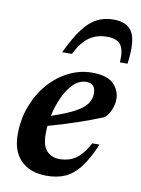

<svg xmlns="http://www.w3.org/2000/svg" viewBox="-80 -730 586 797"><g transform="rotate(10 213.5 -331.5)"><path d="M366.5 -153.5Q339 -89 310.8 -53Q282.5 -17 249 -2.5Q215.5 12 172 12Q102.5 12 63.5 -26.8Q24.5 -65.5 24.5 -136Q24.5 -201.5 46 -257.5Q67.5 -313.5 104.2 -355Q141 -396.5 187.8 -419.5Q234.5 -442.5 285 -442.5Q348 -442.5 375.2 -415.5Q402.5 -388.5 402.5 -351.5Q402.5 -329 393.2 -306.8Q384 -284.5 369 -270.5Q317 -248.5 258.2 -228.8Q199.5 -209 140 -192.5Q138.5 -175 138.5 -158.5Q138.5 -108 159.2 -86.8Q180 -65.5 214 -65.5Q250.5 -65.5 279.2 -84Q308 -102.5 336 -153.5ZM268.5 -400.5Q238.5 -400.5 214.2 -377Q190 -353.5 172.8 -315.8Q155.5 -278 146.5 -236Q212 -258 246.5 -277.2Q281 -296.5 293.8 -316.2Q306.5 -336 306.5 -358.5Q306.5 -400.5 268.5 -400.5ZM320 -600Q277 -600 245.8 -578.5Q214.5 -557 188 -504.5H147Q178 -569.5 206 -606.5Q234 -643.5 264.8 -659.2Q295.5 -675 335 -675Q392.5 -675 414 -637.5Q435.5 -600 422.5 -504.5H390.5Q394 -558 377.2 -579Q360.5 -600 320 -600Z"/></g></svg>

Font: Newsreader 16pt SemiBold
Style: Italic
Weight: 600
Italic angle: -17°
Designer: Hugues Gentile
Foundry: Production Type
Version: Version 1.003; ttfautohint (v1.8.3)